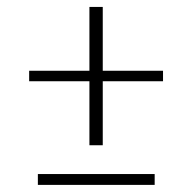

<svg xmlns="http://www.w3.org/2000/svg" viewBox="-20 -520 540 540"><path d="M231.5 -500.5H269V-321H438.5V-291.5H269V-111.5H231.5V-291.5H62V-321H231.5ZM86.5 -30.5H415V0H86.5Z"/></svg>

Font: Karla ExtraLight
Style: Regular
Weight: 250
Designer: Jonathan Pinhorn
Version: Version 2.004;gftools[0.9.33]